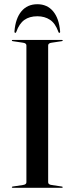

<svg xmlns="http://www.w3.org/2000/svg" viewBox="-20 -889 353 909"><path d="M208 -26Q208 -15 225.5 -13L272 -6Q277 -5.5 277 -3Q277 0 273 0H40Q36 0 36 -3Q36 -5.5 41 -6L87.5 -13Q105 -15 105 -26V-674Q105 -685 87.5 -687L41 -694Q36 -694.5 36 -697Q36 -700 40 -700H273Q277 -700 277 -697Q277 -694.5 272 -694L225.5 -687Q208 -685 208 -674ZM157 -812Q119.5 -812 95.2 -794.5Q71 -777 57.5 -739Q56 -733.5 52.5 -733.5Q48 -733.5 48.5 -741Q53.5 -802 81.5 -835.5Q109.5 -869 157 -869Q203.5 -869 231.5 -835.5Q259.5 -802 264.5 -741Q265.5 -733.5 261 -733.5Q257.5 -733.5 256 -739Q242 -778.5 216.8 -795.2Q191.5 -812 157 -812Z"/></svg>

Font: Fraunces144ptRegular
Style: Regular
Weight: 400
Version: Version 1.000;[0bf87f6ff]